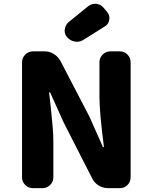

<svg xmlns="http://www.w3.org/2000/svg" viewBox="-20 -1023 804 1017"><path d="M154.3 -26.4Q130.9 -26.4 113.8 -43Q96.7 -59.6 96.7 -84V-693.4Q96.7 -716.8 113.8 -733.9Q130.9 -751 154.3 -751H216.8Q243.2 -751 265.6 -736.8Q288.1 -722.7 300.8 -699.2L454.1 -404.3L524.4 -246.1Q525.4 -243.2 527.8 -243.2Q530.3 -243.2 530.3 -246.1Q506.8 -427.7 506.8 -510.7V-693.4Q506.8 -716.8 523.9 -733.9Q541 -751 564.5 -751H614.3Q638.7 -751 655.3 -733.9Q671.9 -716.8 671.9 -693.4V-84Q671.9 -59.6 655.3 -43Q638.7 -26.4 614.3 -26.4H552.7Q526.4 -26.4 503.4 -40Q480.5 -53.7 468.8 -77.1L316.4 -376L246.1 -532.2Q245.1 -534.2 242.7 -534.2Q240.2 -534.2 240.2 -532.2Q242.2 -516.6 249 -454.1Q255.9 -391.6 259.3 -348.6Q262.7 -305.7 262.7 -266.6V-84Q262.7 -59.6 245.6 -43Q228.5 -26.4 205.1 -26.4ZM422.9 -812.5Q406.2 -801.8 387.7 -801.8Q382.8 -801.8 377.9 -802.7Q352.5 -806.6 335.9 -825.2Q322.3 -840.8 322.3 -861.3Q322.3 -864.3 323.2 -866.2Q325.2 -889.6 342.8 -905.3L447.3 -990.2Q463.9 -1002.9 483.4 -1002.9Q486.3 -1002.9 490.2 -1002.9Q513.7 -1000 529.3 -981.4L547.9 -959Q559.6 -944.3 559.6 -927.7Q559.6 -922.9 558.6 -918Q555.7 -895.5 536.1 -883.8Z"/></svg>

Font: Gen Jyuu Gothic Heavy
Style: Bold
Weight: 900
Designer: [Source Han Sans]
Ryoko NISHIZUKA  (kana & ideographs); Paul D. Hunt (Latin, Greek & Cyrillic); Wenlong ZHANG  (bopomofo
Version: Version 1.002.20150607